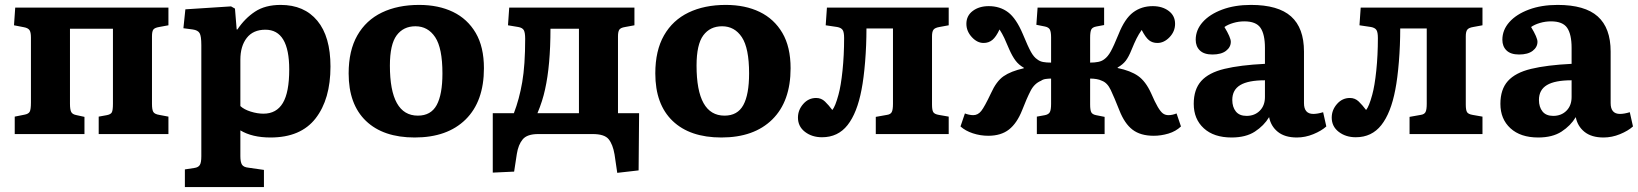

<svg xmlns="http://www.w3.org/2000/svg" viewBox="-20 -546 6672 782"><path d="M40 0V-71L80 -79Q96 -82 101 -91Q106 -100 106 -129V-393Q106 -415 100 -423.5Q94 -432 78 -435L37 -443L42 -515H666V-443L628 -436Q610 -433 604.5 -425.5Q599 -418 599 -398V-123Q599 -99 604.5 -90Q610 -81 629 -78L666 -71V0H382V-71L415 -77Q431 -80 435.5 -88.5Q440 -97 440 -124V-429H265V-123Q265 -100 270 -90Q275 -80 292 -77L324 -70V0Z M733 216V144L772 138Q787 136 793.5 126.5Q800 117 800 90V-362Q800 -399 793 -411Q786 -423 765 -426L727 -431L735 -508L921 -520L937 -511L944 -426H947Q977 -471 1018.5 -498.5Q1060 -526 1123 -526Q1219 -526 1272.5 -461.5Q1326 -397 1326 -275Q1326 -142 1265.5 -64Q1205 14 1082 14Q1007 14 959 -15V90Q959 114 965.5 124.5Q972 135 992 137L1055 146V216ZM1053 -83Q1106 -83 1132 -126.5Q1158 -170 1158 -263Q1158 -425 1061 -425Q1011 -425 985 -391.5Q959 -358 959 -303V-114Q974 -100 1001 -91.5Q1028 -83 1053 -83Z M1669 14Q1541 14 1470.5 -53.5Q1400 -121 1400 -247Q1400 -340 1435.5 -402Q1471 -464 1535.5 -495Q1600 -526 1687 -526Q1766 -526 1825 -497.5Q1884 -469 1917.5 -412Q1951 -355 1951 -268Q1951 -133 1876.5 -59.5Q1802 14 1669 14ZM1682 -75Q1735 -75 1758.5 -118Q1782 -161 1782 -247Q1782 -350 1752.5 -394.5Q1723 -439 1672 -439Q1623 -439 1595.5 -402Q1568 -365 1568 -279Q1568 -75 1682 -75Z M2494 158 2483 83Q2476 42 2459 21Q2442 0 2394 0H2172Q2127 0 2109 21.5Q2091 43 2085 81L2074 153L1987 157V-85H2073Q2095 -142 2107 -211.5Q2119 -281 2119 -388Q2119 -413 2113.5 -423Q2108 -433 2091 -436L2049 -443L2054 -515H2564V-443L2526 -436Q2507 -433 2502 -424.5Q2497 -416 2497 -398V-85H2583L2581 148ZM2169 -85H2338V-429H2222Q2222 -280 2200 -182Q2190 -135 2169 -85Z M2918 14Q2790 14 2719.5 -53.5Q2649 -121 2649 -247Q2649 -340 2684.5 -402Q2720 -464 2784.5 -495Q2849 -526 2936 -526Q3015 -526 3074 -497.5Q3133 -469 3166.5 -412Q3200 -355 3200 -268Q3200 -133 3125.5 -59.5Q3051 14 2918 14ZM2931 -75Q2984 -75 3007.5 -118Q3031 -161 3031 -247Q3031 -350 3001.5 -394.5Q2972 -439 2921 -439Q2872 -439 2844.5 -402Q2817 -365 2817 -279Q2817 -75 2931 -75Z M3328 13Q3287 13 3258.5 -9Q3230 -31 3230 -67Q3230 -98 3251.5 -122.5Q3273 -147 3304 -147Q3325 -147 3340 -132.5Q3355 -118 3370 -98Q3382 -112 3395 -160Q3405 -196 3411.5 -258.5Q3418 -321 3418 -391Q3418 -415 3412 -424Q3406 -433 3390 -436L3343 -443L3348 -515H3844V-443L3806 -436Q3788 -433 3782 -425Q3776 -417 3776 -398V-120Q3776 -98 3781 -89.5Q3786 -81 3804 -78L3844 -71V0H3547V-70L3592 -78Q3607 -80 3612 -89.5Q3617 -99 3617 -123V-430H3509Q3509 -361 3503.5 -294Q3498 -227 3489 -181Q3471 -86 3432 -36.5Q3393 13 3328 13Z M4005 7Q3973 7 3942.5 -3Q3912 -13 3892 -31L3910 -84Q3917 -81 3926.5 -79Q3936 -77 3944 -77Q3963 -77 3976.5 -94Q3990 -111 4016 -166Q4038 -215 4067.5 -235.5Q4097 -256 4150 -268V-270Q4129 -282 4116 -299.5Q4103 -317 4091 -344Q4079 -373 4070.5 -391Q4062 -409 4051 -426Q4037 -396 4022 -383.5Q4007 -371 3986 -371Q3960 -371 3938 -395Q3916 -419 3916 -449Q3916 -482 3942 -501.5Q3968 -521 4007 -521Q4053 -521 4086 -496Q4119 -471 4146 -407Q4167 -356 4179 -334.5Q4191 -313 4205 -304Q4215 -296 4228.5 -293.5Q4242 -291 4261 -291V-394Q4261 -416 4256 -425.5Q4251 -435 4236 -438L4201 -445L4206 -515H4477V-444L4445 -438Q4429 -435 4424.5 -425.5Q4420 -416 4420 -392V-291Q4439 -291 4453.5 -294Q4468 -297 4478 -305Q4492 -315 4504 -336.5Q4516 -358 4536 -407Q4561 -470 4595 -495.5Q4629 -521 4675 -521Q4714 -521 4740 -501.5Q4766 -482 4766 -449Q4766 -418 4743.5 -394.5Q4721 -371 4694 -371Q4674 -371 4660 -382Q4646 -393 4630 -424Q4618 -407 4609 -389Q4600 -371 4589 -344Q4577 -314 4565 -298.5Q4553 -283 4532 -271V-269Q4585 -258 4615.5 -236.5Q4646 -215 4668 -167Q4684 -130 4695.5 -110.5Q4707 -91 4716.5 -84Q4726 -77 4739 -77Q4755 -77 4772 -84L4790 -31Q4769 -11 4739 -2Q4709 7 4679 7Q4625 7 4592.5 -18Q4560 -43 4539 -97Q4518 -150 4504 -179.5Q4490 -209 4468 -217Q4458 -222 4445.5 -224Q4433 -226 4420 -226V-121Q4420 -98 4424.5 -89Q4429 -80 4444 -77L4479 -70V0H4203V-71L4236 -77Q4251 -80 4256 -89.5Q4261 -99 4261 -123V-226Q4252 -226 4240 -224.5Q4228 -223 4220 -217Q4193 -206 4177.5 -176Q4162 -146 4143 -97Q4122 -44 4089.5 -18.5Q4057 7 4005 7Z M4996 14Q4924 14 4883 -23.5Q4842 -61 4842 -123Q4842 -182 4872.5 -216Q4903 -250 4967 -265.5Q5031 -281 5132 -286V-351Q5132 -406 5114 -432.5Q5096 -459 5048 -459Q5025 -459 5003 -452.5Q4981 -446 4967 -436Q4993 -393 4993 -376Q4993 -354 4973.5 -339Q4954 -324 4918 -324Q4884 -324 4867 -340.5Q4850 -357 4850 -384Q4850 -424 4878.5 -456Q4907 -488 4958 -507Q5009 -526 5075 -526Q5186 -526 5238.5 -479Q5291 -432 5291 -336V-126Q5291 -82 5329 -82Q5346 -82 5369 -89L5382 -31Q5362 -13 5329 0.5Q5296 14 5262 14Q5213 14 5184.5 -9Q5156 -32 5149 -69Q5128 -34 5091 -10Q5054 14 4996 14ZM5057 -74Q5090 -74 5111 -95Q5132 -116 5132 -151V-219Q5064 -219 5031.5 -199.5Q4999 -180 4999 -139Q4999 -110 5013.5 -92Q5028 -74 5057 -74Z M5502 13Q5461 13 5432.5 -9Q5404 -31 5404 -67Q5404 -98 5425.5 -122.5Q5447 -147 5478 -147Q5499 -147 5514 -132.5Q5529 -118 5544 -98Q5556 -112 5569 -160Q5579 -196 5585.5 -258.5Q5592 -321 5592 -391Q5592 -415 5586 -424Q5580 -433 5564 -436L5517 -443L5522 -515H6018V-443L5980 -436Q5962 -433 5956 -425Q5950 -417 5950 -398V-120Q5950 -98 5955 -89.5Q5960 -81 5978 -78L6018 -71V0H5721V-70L5766 -78Q5781 -80 5786 -89.5Q5791 -99 5791 -123V-430H5683Q5683 -361 5677.5 -294Q5672 -227 5663 -181Q5645 -86 5606 -36.5Q5567 13 5502 13Z M6245 14Q6173 14 6132 -23.5Q6091 -61 6091 -123Q6091 -182 6121.5 -216Q6152 -250 6216 -265.5Q6280 -281 6381 -286V-351Q6381 -406 6363 -432.5Q6345 -459 6297 -459Q6274 -459 6252 -452.5Q6230 -446 6216 -436Q6242 -393 6242 -376Q6242 -354 6222.5 -339Q6203 -324 6167 -324Q6133 -324 6116 -340.5Q6099 -357 6099 -384Q6099 -424 6127.5 -456Q6156 -488 6207 -507Q6258 -526 6324 -526Q6435 -526 6487.5 -479Q6540 -432 6540 -336V-126Q6540 -82 6578 -82Q6595 -82 6618 -89L6631 -31Q6611 -13 6578 0.5Q6545 14 6511 14Q6462 14 6433.5 -9Q6405 -32 6398 -69Q6377 -34 6340 -10Q6303 14 6245 14ZM6306 -74Q6339 -74 6360 -95Q6381 -116 6381 -151V-219Q6313 -219 6280.5 -199.5Q6248 -180 6248 -139Q6248 -110 6262.5 -92Q6277 -74 6306 -74Z"/></svg>

Font: Literata 12pt
Style: Bold
Weight: 700
Designer: Latin by Veronika Burian and Jose Scaglione. Greek by Irene Vlachou. Cyrillic by Vera Evstafieva.
Foundry: TypeTogether
Version: Version 3.002